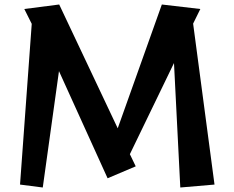

<svg xmlns="http://www.w3.org/2000/svg" viewBox="-20 -820 1040 853"><path d="M781 13 753 -540 557 -135 583 -81 458 -28 242 -504 170 13 69 0 121 -714 88 -780 243 -800 503 -250 699 -800 870 -780 838 -715 933 0Z"/></svg>

Font: RocknRoll One
Style: Regular
Weight: 400
Designer: Fontworks Inc.
Foundry: Fontworks Inc.
Version: Version 1.100